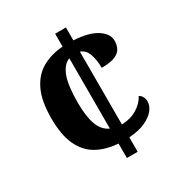

<svg xmlns="http://www.w3.org/2000/svg" viewBox="-168 -835 901 955"><g transform="rotate(-30 282.5 -357.0)"><path d="M285 -83Q215 -88 164 -116.5Q113 -145 85.5 -204Q58 -263 58 -358Q58 -458 87 -518Q116 -578 167 -606.5Q218 -635 285 -640V-714H347V-640Q434 -635 479 -605.5Q524 -576 524 -536Q524 -514 515 -494.5Q506 -475 479.5 -463Q453 -451 401 -451Q401 -493 389.5 -528.5Q378 -564 347 -575V-157Q397 -158 435 -181Q473 -204 490 -238Q503 -231 509 -218.5Q515 -206 515 -192Q515 -169 497 -145.5Q479 -122 442 -104.5Q405 -87 347 -83V0H285ZM285 -573Q249 -559 230 -509.5Q211 -460 211 -359Q211 -282 228 -234.5Q245 -187 285 -169Z"/></g></svg>

Font: Noto Serif Myanmar
Style: Bold
Weight: 700
Designer: Ben Mitchell and the Monotype Design Team
Foundry: Monotype Imaging Inc.
Version: Version 2.106; ttfautohint (v1.8.4.7-5d5b)